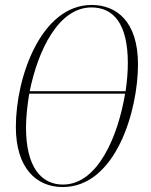

<svg xmlns="http://www.w3.org/2000/svg" viewBox="-20 -744 608 775"><path d="M233 11C447 11 537 -297 537 -484C537 -660 448 -724 350 -724C146 -724 44 -433 44 -232C44 -64 128 11 233 11ZM349 -714C437 -714 496 -650 496 -489C496 -455 493 -417 487 -376H100C133 -540 216 -714 349 -714ZM234 1C147 1 85 -69 85 -229C85 -270 90 -317 98 -366H485C457 -197 376 1 234 1Z"/></svg>

Font: Noto Serif Display ExtraCondensed ExtraLight
Style: Italic
Weight: 200
Width: 2
Italic angle: -12°
Designer: Monotype Design Team
Foundry: Monotype Imaging Inc.
Version: Version 2.009